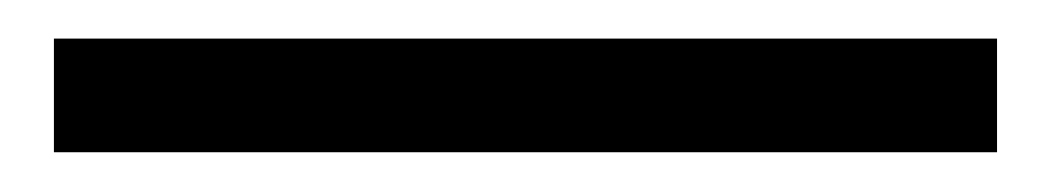

<svg xmlns="http://www.w3.org/2000/svg" viewBox="-20 68 542 99"><path d="M7.8 146.5V87.9H494.1V146.5Z"/></svg>

Font: Reddit Sans
Style: Regular
Weight: 400
Designer: Stephen Hutchings
Foundry: Reddit
Version: Version 1.014